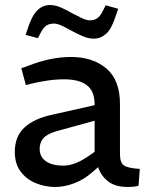

<svg xmlns="http://www.w3.org/2000/svg" viewBox="-20 -738 586 765"><path d="M200 7Q160 7 123 -8Q86 -23 62.5 -54Q39 -85 39 -133Q39 -195 78 -230.5Q117 -266 188 -281L357 -319V-322Q357 -375 326 -398.5Q295 -422 236 -422Q203 -422 169 -417Q135 -412 107 -405L83 -399L65 -466L90 -475Q136 -493 178.5 -502Q221 -511 263 -511Q350 -511 404 -465Q458 -419 458 -324V-123Q458 -91 473 -79.5Q488 -68 537 -65L532 2Q522 5 510.5 6Q499 7 490 7Q439 7 410.5 -15.5Q382 -38 371 -72L348 -52Q314 -22 275 -7.5Q236 7 200 7ZM232 -78Q255 -78 280 -87.5Q305 -97 331 -115L357 -133V-257L204 -215Q167 -204 152.5 -187Q138 -170 138 -145Q138 -113 163 -95.5Q188 -78 232 -78ZM131 -586 82 -599 89 -620Q106 -674 128 -696Q150 -718 179 -718Q200 -718 223 -708Q246 -698 270 -684Q290 -674 307 -665.5Q324 -657 338 -657Q355 -657 367 -665Q379 -673 389 -693L401 -717L451 -703L443 -680Q425 -623 403 -603.5Q381 -584 354 -584Q332 -584 309 -594Q286 -604 262 -617Q243 -628 225.5 -636Q208 -644 195 -644Q178 -644 166 -637Q154 -630 143 -609Z"/></svg>

Font: REM Medium
Style: Regular
Weight: 400
Version: Version 1.005;gftools[0.9.28]